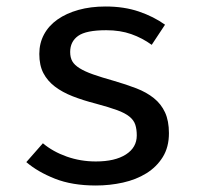

<svg xmlns="http://www.w3.org/2000/svg" viewBox="-20 -559 640 591"><path d="M275 -62Q334 -62 367.5 -83.5Q401 -105 401 -142Q401 -161 396.5 -175Q392 -189 378.5 -200Q365 -211 340.5 -220Q316 -229 275 -240Q236 -250 204 -262.5Q172 -275 149 -292.5Q126 -310 113.5 -334Q101 -358 101 -393Q101 -426 115.5 -453Q130 -480 157 -499Q184 -518 221.5 -528.5Q259 -539 305 -539Q362 -539 407.5 -523.5Q453 -508 488 -483L447 -421Q418 -442 384 -454Q350 -466 307 -466Q245 -466 220.5 -448.5Q196 -431 196 -399Q196 -382 202.5 -370.5Q209 -359 225 -349Q241 -339 266.5 -330Q292 -321 331 -310Q369 -299 400 -287Q431 -275 453.5 -257Q476 -239 488 -213Q500 -187 500 -149Q500 -106 481 -75.5Q462 -45 430.5 -25.5Q399 -6 358.5 3Q318 12 275 12Q202 12 149 -9Q96 -30 61 -60L112 -118Q143 -92 185.5 -77Q228 -62 275 -62Z"/></svg>

Font: Wlorlttqgufhjawjgtejqphaquk
Style: Regular
Weight: 400
Monospace: yes
Designer: Carrois Corporate & Edenspiekermann
Foundry: Carrois Corporate GbR & Edenspiekermann AG
Version: Version 2.001